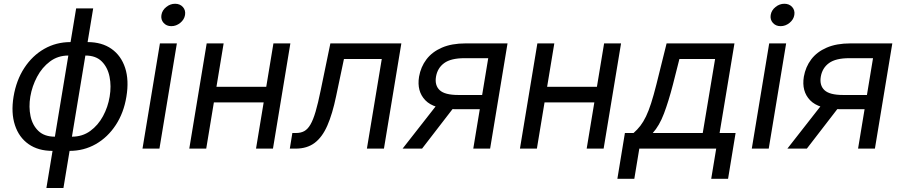

<svg xmlns="http://www.w3.org/2000/svg" viewBox="-20 -771 4681 996"><path d="M252.4 11.7Q178.2 11.7 128.2 -23.4Q78.1 -58.6 57.4 -122.1Q36.6 -185.5 50.3 -269.5Q64.5 -355 106.2 -418.7Q147.9 -482.4 209.7 -517.6Q271.5 -552.7 345.7 -552.7H434.1Q508.3 -552.7 558.3 -517.6Q608.4 -482.4 629.2 -418.7Q649.9 -355 635.7 -269.5Q622.1 -185.5 580.3 -122.1Q538.6 -58.6 476.8 -23.4Q415 11.7 340.8 11.7ZM264.6 -62H353Q407.7 -62 448.2 -91.6Q488.8 -121.1 514.4 -168.5Q540 -215.8 548.8 -269.5Q558.1 -324.2 548.3 -372.8Q538.6 -421.4 508.1 -452.1Q477.5 -482.9 422.9 -482.9H334.5Q280.3 -482.9 239.3 -452.1Q198.2 -421.4 172.4 -372.8Q146.5 -324.2 137.2 -269.5Q128.4 -215.8 138.4 -168.5Q148.4 -121.1 179.4 -91.6Q210.4 -62 264.6 -62ZM220.7 204.1 375 -727.5H463.4L309.1 204.1Z M719.2 0 809.6 -545.9H897.5L807.1 0ZM868.7 -635.3Q843.8 -635.3 828.6 -652.3Q813.5 -669.4 817.4 -693.4Q821.3 -717.8 842.3 -734.6Q863.3 -751.5 888.2 -751.5Q913.6 -751.5 928.7 -734.6Q943.8 -717.8 939.9 -693.4Q936 -669.4 915 -652.3Q894 -635.3 868.7 -635.3Z M1381.3 -320.8 1367.7 -239.7H1068.4L1082 -320.8ZM1140.1 -545.9 1049.8 0H961.9L1052.2 -545.9ZM1486.3 -545.9 1396 0H1308.1L1398.4 -545.9Z M1483.4 0 1496.6 -81.1H1516.1Q1540.5 -81.1 1558.3 -90.8Q1576.2 -100.6 1590.3 -124.8Q1604.5 -148.9 1617.2 -192.1Q1629.9 -235.4 1643.6 -302.7L1693.8 -545.9H2062L1971.7 0H1883.3L1960.4 -464.8H1764.2L1723.6 -272Q1704.6 -180.2 1678.2 -119.9Q1651.9 -59.6 1612.3 -29.8Q1572.8 0 1513.2 0Z M2522.5 0H2435.1L2512.7 -469.2H2389.6Q2319.3 -469.2 2284.4 -443.8Q2249.5 -418.5 2241.7 -373Q2234.4 -328.1 2261 -303.2Q2287.6 -278.3 2356.9 -278.3H2518.6L2506.3 -204.6H2338.9Q2231 -204.6 2186.3 -251Q2141.6 -297.4 2153.8 -373Q2162.6 -423.8 2192.1 -462.9Q2221.7 -502 2272.5 -523.9Q2323.2 -545.9 2395.5 -545.9H2612.8ZM2169.4 0H2068.4L2261.7 -247.1H2359.9Z M3096.7 -320.8 3083 -239.7H2783.7L2797.4 -320.8ZM2855.5 -545.9 2765.1 0H2677.2L2767.6 -545.9ZM3201.7 -545.9 3111.3 0H3023.4L3113.8 -545.9Z M3182.6 156.7 3221.7 -81.1H3266.6Q3286.1 -98.1 3301.8 -118.4Q3317.4 -138.7 3331.1 -167Q3344.7 -195.3 3357.7 -235.6Q3370.6 -275.9 3384.8 -332L3438 -545.9H3790L3712.9 -81.1H3795.9L3756.8 156.7H3669.4L3695.3 0H3296.4L3270.5 156.7ZM3366.2 -81.1H3625.5L3689.5 -464.8H3504.4L3470.7 -332Q3448.2 -245.1 3424.3 -181.9Q3400.4 -118.7 3366.2 -81.1Z M3879.9 0 3970.2 -545.9H4058.1L3967.8 0ZM4029.3 -635.3Q4004.4 -635.3 3989.3 -652.3Q3974.1 -669.4 3978 -693.4Q3981.9 -717.8 4002.9 -734.6Q4023.9 -751.5 4048.8 -751.5Q4074.2 -751.5 4089.4 -734.6Q4104.5 -717.8 4100.6 -693.4Q4096.7 -669.4 4075.7 -652.3Q4054.7 -635.3 4029.3 -635.3Z M4518.6 0H4431.2L4508.8 -469.2H4385.7Q4315.4 -469.2 4280.5 -443.8Q4245.6 -418.5 4237.8 -373Q4230.5 -328.1 4257.1 -303.2Q4283.7 -278.3 4353 -278.3H4514.6L4502.4 -204.6H4335Q4227.1 -204.6 4182.4 -251Q4137.7 -297.4 4149.9 -373Q4158.7 -423.8 4188.2 -462.9Q4217.8 -502 4268.6 -523.9Q4319.3 -545.9 4391.6 -545.9H4608.9ZM4165.5 0H4064.5L4257.8 -247.1H4356Z"/></svg>

Font: Adwaita Sans
Style: Italic
Weight: 400
Italic angle: -9.39999°
Designer: Rasmus Andersson
Foundry: rsms
Version: Version 4.001;git-9221beed3